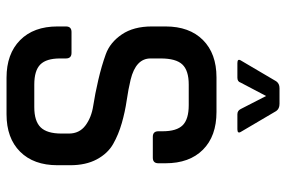

<svg xmlns="http://www.w3.org/2000/svg" viewBox="-164 -712 876 588"><g transform="rotate(90 274.0 -418.0)"><path d="M61 -156V-182Q61 -199 78 -199H142Q159 -199 159 -182V-164Q159 -122 177.5 -103.5Q196 -85 239 -85H308Q351 -85 370 -104.5Q389 -124 389 -168V-191Q389 -223 364.5 -241.5Q340 -260 304 -265.5Q268 -271 225 -281Q182 -291 146 -304Q110 -317 85.5 -353Q61 -389 61 -445V-487Q61 -560 102.5 -601.5Q144 -643 217 -643H323Q397 -643 438.5 -601.5Q480 -560 480 -487V-465Q480 -448 463 -448H399Q382 -448 382 -465V-478Q382 -521 363.5 -539.5Q345 -558 302 -558H239Q196 -558 177.5 -538.5Q159 -519 159 -472V-441Q159 -396 224 -380Q253 -373 287.5 -368Q322 -363 357 -353Q392 -343 421 -326.5Q450 -310 468 -276.5Q486 -243 486 -195V-156Q486 -83 444.5 -41.5Q403 0 330 0H218Q145 0 103 -41.5Q61 -83 61 -156ZM376 -707H330Q319 -707 314 -717L274 -795L233 -717Q230 -707 218 -707H173Q158 -707 166 -719L229 -826Q236 -836 250 -836H298Q313 -836 320 -826L383 -719Q391 -707 376 -707Z"/></g></svg>

Font: Rajdhani SemiBold
Style: Regular
Weight: 600
Designer: Satya Rajpurohit, Jyotish Sonowal
Foundry: Indian Type Foundry
Version: Version 1.201 February 1, 2022